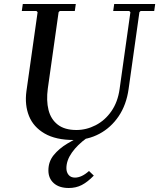

<svg xmlns="http://www.w3.org/2000/svg" viewBox="-20 -690 796 960"><path d="M551 -670H756L751 -635H683L677 -629L623 -245Q612 -166 573.5 -109Q535 -52 477 -21Q419 10 349 10Q259 10 203 -22.5Q147 -55 125 -110Q103 -165 112 -233L168 -629L162 -635H89L94 -670H359L354 -635H279L273 -629L219 -247Q211 -187 222.5 -140.5Q234 -94 268.5 -67Q303 -40 362 -40Q412 -40 458.5 -64Q505 -88 537 -134Q569 -180 578 -245L632 -629L626 -635H546ZM403 -19 414 0Q367 34 339.5 73Q312 112 312 151Q312 171 323 184.5Q334 198 355 198Q371 198 388.5 190Q406 182 425 165L449 188Q418 220 389 235Q360 250 324 250Q276 250 249 226Q222 202 222 162Q222 118 248.5 85.5Q275 53 316.5 28Q358 3 403 -19Z"/></svg>

Font: Brygada 1918 Medium
Style: Italic
Weight: 500
Italic angle: -8°
Designer: Mateusz Machalski | Borys Kosmynka | Przemek Hoffer
Foundry: NIEPODLEGLA 2018
Version: Version 3.006